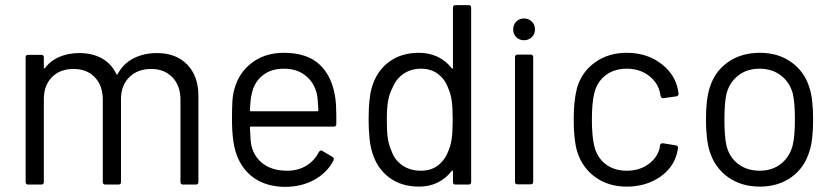

<svg xmlns="http://www.w3.org/2000/svg" viewBox="-20 -720 3256 749"><path d="M592 -513Q667 -513 710.5 -468Q754 -423 754 -345V-10Q754 0 744 0H694Q684 0 684 -10V-331Q684 -386 652.5 -418.5Q621 -451 570 -451Q517 -451 484.5 -419Q452 -387 452 -333V-10Q452 0 442 0H391Q381 0 381 -10V-331Q381 -386 350 -418.5Q319 -451 267 -451Q214 -451 182.5 -419Q151 -387 151 -333V-10Q151 0 141 0H90Q80 0 80 -10V-496Q80 -506 90 -506H141Q151 -506 151 -496V-456Q151 -454 152 -453.5Q153 -453 153 -453Q154 -453 156 -455Q178 -484 212.5 -498.5Q247 -513 289 -513Q341 -513 378 -492Q415 -471 434 -431Q435 -429 436 -429Q438 -429 439 -431Q461 -472 501 -492.5Q541 -513 592 -513Z M1288 -338Q1292 -310 1292 -268V-236Q1292 -226 1282 -226H959Q955 -226 955 -222Q957 -167 961 -151Q972 -106 1008 -80Q1044 -54 1100 -54Q1142 -54 1174 -73Q1206 -92 1224 -127Q1228 -133 1233 -133Q1235 -133 1238 -131L1277 -108Q1282 -105 1282 -100Q1282 -97 1281 -94Q1256 -46 1206 -18.5Q1156 9 1091 9Q1020 8 972 -25Q924 -58 903 -117Q885 -165 885 -255Q885 -297 886.5 -323.5Q888 -350 894 -371Q911 -436 962.5 -475Q1014 -514 1087 -514Q1178 -514 1227 -468Q1276 -422 1288 -338ZM1087 -452Q1038 -452 1005.5 -426.5Q973 -401 963 -358Q957 -337 955 -290Q955 -286 959 -286H1218Q1222 -286 1222 -290Q1220 -335 1216 -354Q1205 -399 1171.5 -425.5Q1138 -452 1087 -452Z M1747 -690Q1747 -700 1757 -700H1808Q1818 -700 1818 -690V-10Q1818 0 1808 0H1757Q1747 0 1747 -10V-52Q1747 -54 1746 -54.5Q1745 -55 1745 -55Q1744 -55 1742 -53Q1720 -24 1687.5 -8Q1655 8 1615 8Q1545 8 1497.5 -28Q1450 -64 1432 -126Q1418 -171 1418 -253Q1418 -336 1430 -377Q1448 -441 1496 -477.5Q1544 -514 1615 -514Q1654 -514 1687 -498.5Q1720 -483 1742 -454Q1744 -452 1745 -452Q1745 -452 1746 -452.5Q1747 -453 1747 -455ZM1729 -131Q1738 -151 1742 -178Q1746 -205 1746 -253Q1746 -301 1742 -328.5Q1738 -356 1728 -377Q1716 -411 1688.5 -431.5Q1661 -452 1623 -452Q1583 -452 1554 -432Q1525 -412 1512 -379Q1500 -357 1494.5 -329.5Q1489 -302 1489 -253Q1489 -206 1493 -179.5Q1497 -153 1507 -132Q1519 -96 1549.5 -75Q1580 -54 1622 -54Q1662 -54 1689 -75Q1716 -96 1729 -131Z M2024 -563Q2006 -563 1994 -575Q1982 -587 1982 -605Q1982 -624 1994 -636Q2006 -648 2024 -648Q2042 -648 2054.5 -636Q2067 -624 2067 -605Q2067 -587 2054.5 -575Q2042 -563 2024 -563ZM1999 -1Q1989 -1 1989 -11V-497Q1989 -507 1999 -507H2050Q2060 -507 2060 -497V-11Q2060 -1 2050 -1Z M2425 8Q2353 8 2301.5 -29.5Q2250 -67 2231 -131Q2218 -175 2218 -255Q2218 -327 2231 -377Q2249 -439 2301 -476.5Q2353 -514 2425 -514Q2498 -514 2551.5 -477Q2605 -440 2621 -385Q2626 -367 2627 -355V-353Q2627 -346 2618 -344L2568 -337H2566Q2559 -337 2557 -346L2554 -361Q2545 -399 2510 -425.5Q2475 -452 2425 -452Q2375 -452 2341.5 -425.5Q2308 -399 2298 -355Q2289 -317 2289 -254Q2289 -188 2298 -152Q2308 -107 2341.5 -80.5Q2375 -54 2425 -54Q2474 -54 2509.5 -79.5Q2545 -105 2554 -145V-149L2555 -153Q2556 -161 2564 -161Q2565 -161 2567 -161L2616 -153Q2625 -151 2625 -144Q2625 -143 2625 -142L2621 -122Q2606 -64 2552 -28Q2498 8 2425 8Z M2944 8Q2872 8 2820 -29Q2768 -66 2748 -131Q2734 -177 2734 -254Q2734 -331 2748 -376Q2767 -440 2819 -477Q2871 -514 2945 -514Q3016 -514 3067.5 -477Q3119 -440 3138 -377Q3152 -334 3152 -254Q3152 -173 3138 -131Q3119 -66 3067.5 -29Q3016 8 2944 8ZM2944 -54Q2992 -54 3026 -80.5Q3060 -107 3072 -152Q3081 -188 3081 -253Q3081 -319 3073 -354Q3061 -399 3026.5 -425.5Q2992 -452 2943 -452Q2894 -452 2860 -425.5Q2826 -399 2814 -354Q2806 -319 2806 -253Q2806 -187 2814 -152Q2825 -107 2859.5 -80.5Q2894 -54 2944 -54Z"/></svg>

Font: LinhAnh
Style: Regular
Weight: 400
Designer: Jeremy Tribby
Foundry: Tribby Type
Version: Version 1.408